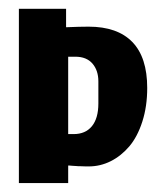

<svg xmlns="http://www.w3.org/2000/svg" viewBox="-20 -410 353 430"><path d="M132.7 0V-39.3Q133.3 -39.3 136.2 -39.2Q139 -39 140.5 -38.8Q142 -38.7 145 -38.5Q148 -38.3 150 -38.2Q152 -38 155.2 -37.8Q158.3 -37.7 161 -37.7Q163.7 -37.7 166.7 -37.5Q169.7 -37.3 172.7 -37.3Q175.7 -37.3 178.7 -37.3Q204.7 -37.3 228 -49Q251.3 -60.7 269.7 -82.3Q288 -104 298.8 -137.8Q309.7 -171.7 309.7 -213Q309.7 -281.7 276.3 -316Q243 -350.3 178.3 -350.3Q158.7 -350.3 128 -349V-390.3H22.3V0ZM200.3 -227.7V-178.3Q200.3 -145 185.8 -127.3Q171.3 -109.7 145 -109.7H132.7V-283H148.7Q173.7 -283 187 -267.7Q200.3 -252.3 200.3 -227.7Z"/></svg>

Font: Jomhuria
Style: Regular
Weight: 400
Designer: Arabic design by Kourosh Beigpour, Latin design by Eben Sorkin, engineering by Lasse Fister and Khaled Hosney
Version: Version 1.0010